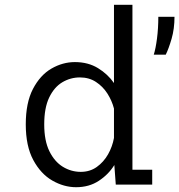

<svg xmlns="http://www.w3.org/2000/svg" viewBox="-20 -770 748 801"><path d="M297.5 11Q246.5 11 198.2 -16.8Q150 -44.5 118.8 -102.5Q87.5 -160.5 87.5 -251Q87.5 -341.5 117.5 -399Q147.5 -456.5 194.5 -483.8Q241.5 -511 292.5 -511Q347.5 -511 388.8 -485.8Q430 -460.5 455.5 -423.5V-750H532.5V-62H615V0H463L457 -81.5Q433 -42.5 392.5 -15.8Q352 11 297.5 11ZM164.5 -251Q164.5 -183 186 -139.2Q207.5 -95.5 242.2 -74.2Q277 -53 317 -53Q355 -53 383.8 -73.5Q412.5 -94 430.8 -126.2Q449 -158.5 455.5 -194.5V-317Q447 -350 428 -379.8Q409 -409.5 380.2 -428.2Q351.5 -447 313.5 -447Q274 -447 240 -426.8Q206 -406.5 185.2 -363.2Q164.5 -320 164.5 -251ZM621.5 -542Q629.5 -567 635 -609.5Q640.5 -652 640.5 -700H708Q708 -650 695.8 -608Q683.5 -566 671.5 -542Z"/></svg>

Font: Trispace Light
Style: Regular
Weight: 300
Designer: Tyler Finck
Foundry: Etcetera Type Company
Version: Version 1.210; ttfautohint (v1.8.3)